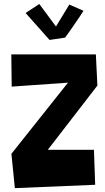

<svg xmlns="http://www.w3.org/2000/svg" viewBox="-20 -969 536 978"><path d="M464.8 -27.8 458.5 -206.1H223.6L476.1 -533.2L468.3 -691.9H37.6L39.6 -527.8L326.2 -547.9L38.1 -185.5L55.7 -10.7ZM232.4 -765.6 311.5 -777.3C330.6 -803.2 349.1 -829.6 366.7 -856C379.9 -875 393.1 -894 405.3 -914.1L333 -945.8L265.1 -834L180.2 -948.7L110.4 -902.8Z"/></svg>

Font: Luckiest Guy
Style: Regular
Weight: 400
Designer: Astigmatic (AOETI)
Foundry: Astigmatic (AOETI)
Version: Version 1.001